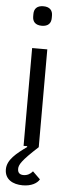

<svg xmlns="http://www.w3.org/2000/svg" viewBox="-62 -771 375 1009"><g transform="rotate(5 125.0 -266.5)"><path d="M85 0H103L105 4C51 43 3 80 3 131C3 184 46 207 98 207C144 207 174 189 186 168L146 129C134 144 117 153 98 153C80 153 67 145 67 123C67 101 80 78 165 0V-516H85ZM125 -637C159 -637 174 -655 174 -682V-695C174 -722 159 -740 125 -740C91 -740 76 -722 76 -695V-682C76 -655 91 -637 125 -637Z"/></g></svg>

Font: LVC Sans
Style: Regular
Weight: 400
Designer: Mike Abbink, Paul van der Laan, Pieter van Rosmalen
Foundry: Bold Monday
Version: Version 3.0